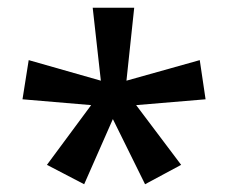

<svg xmlns="http://www.w3.org/2000/svg" viewBox="-20 -780 589 495"><path d="M326 -760H219L240 -572L54 -625L38 -524L215 -509L101 -355L197 -305L271 -473L354 -305L447 -355L331 -509L510 -524L495 -625L306 -572Z"/></svg>

Font: Noto Sans Arabic UI Md
Style: Regular
Weight: 500
Designer: Monotype Design Team, Nadine Chahine and Nizar Qandah
Foundry: Monotype Imaging Inc.
Version: Version 2.010